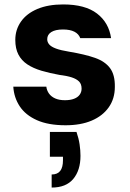

<svg xmlns="http://www.w3.org/2000/svg" viewBox="-20 -553 588 866"><path d="M276 12Q198 12 146.5 -11Q95 -34 69 -73.5Q43 -113 40 -162H189Q191 -145 201 -131Q211 -117 229 -109Q247 -101 273 -101Q297 -101 314 -107.5Q331 -114 339.5 -126Q348 -138 348 -153Q348 -174 336.5 -185.5Q325 -197 303.5 -204Q282 -211 249 -215Q204 -223 167 -234Q130 -245 103.5 -262.5Q77 -280 63 -307Q49 -334 49 -373Q49 -419 74.5 -455.5Q100 -492 148.5 -512.5Q197 -533 265 -533Q364 -533 417.5 -492Q471 -451 481 -381H342Q335 -400 315.5 -410Q296 -420 264 -420Q230 -420 211.5 -408.5Q193 -397 193 -376Q193 -363 202 -352.5Q211 -342 232.5 -334Q254 -326 291 -320Q363 -308 408.5 -292Q454 -276 476.5 -245.5Q499 -215 498 -161Q498 -108 470.5 -69Q443 -30 393.5 -9Q344 12 276 12ZM213 293V234Q239 234 251.5 218Q264 202 264 170V154H205V42H325Q335 71 339 98Q343 125 343 150Q343 215 310.5 254Q278 293 213 293Z"/></svg>

Font: DM Sans 10pt Black
Style: Regular
Weight: 900
Version: Version 4.004;gftools[0.9.30]